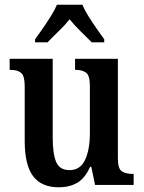

<svg xmlns="http://www.w3.org/2000/svg" viewBox="-20 -786 610 816"><path d="M230 10Q156 10 120.5 -37.5Q85 -85 85 -187V-420Q85 -463 70 -476Q55 -489 25 -489H21V-536H204V-202Q204 -133 218.5 -98Q233 -63 276 -63Q321 -63 341.5 -106.5Q362 -150 362 -221V-420Q362 -466 345.5 -477.5Q329 -489 303 -489H299V-536H481V-113Q481 -68 498.5 -57.5Q516 -47 542 -47H548V0H384L368 -77H363Q341 -28 308 -9Q275 10 230 10ZM129 -619Q143 -638 161 -664Q179 -690 196 -717Q213 -744 222 -766H330Q339 -744 356 -717Q373 -690 391 -664Q409 -638 423 -619V-606H370Q351 -625 323 -652.5Q295 -680 276 -704Q256 -679 229 -653Q202 -627 182 -606H129Z"/></svg>

Font: Noto Serif Hebrew Condensed SemiBold
Style: Regular
Weight: 600
Width: 3
Designer: Monotype Design Team
Foundry: Monotype Imaging Inc.
Version: Version 2.004; ttfautohint (v1.8.4.7-5d5b)